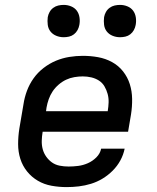

<svg xmlns="http://www.w3.org/2000/svg" viewBox="-20 -756 640 784"><path d="M252 8Q221 8 190.5 2.5Q160 -3 134.5 -18Q109 -33 90.5 -56Q72 -79 63 -107.5Q54 -136 54 -167.5Q54 -199 59 -231L76 -331Q80 -358 90 -385Q100 -412 117 -436Q134 -460 158 -478.5Q182 -497 208.5 -508Q235 -519 263 -523.5Q291 -528 318 -528Q350 -528 380.5 -522.5Q411 -517 437.5 -502.5Q464 -488 482.5 -464.5Q501 -441 510 -412.5Q519 -384 519.5 -352.5Q520 -321 515 -289L503 -218H154V-217Q151 -199 150.5 -181Q150 -163 154.5 -146.5Q159 -130 169 -116Q179 -102 192.5 -92.5Q206 -83 223.5 -79.5Q241 -76 260 -76Q279 -76 299 -78.5Q319 -81 338.5 -89.5Q358 -98 373.5 -113.5Q389 -129 393 -149H489Q484 -124 471.5 -101Q459 -78 440 -59Q421 -40 398.5 -26.5Q376 -13 351.5 -5.5Q327 2 302 5Q277 8 252 8ZM168 -302H420V-303Q423 -321 423.5 -338.5Q424 -356 419.5 -372.5Q415 -389 406.5 -403.5Q398 -418 384 -427Q370 -436 353 -440Q336 -444 318 -444Q301 -444 283.5 -441Q266 -438 250 -430.5Q234 -423 219.5 -410.5Q205 -398 195 -383Q185 -368 179 -351Q173 -334 170 -317ZM470 -604Q454 -604 439.5 -610Q425 -616 416 -627.5Q407 -639 405 -654.5Q403 -670 405 -686Q407 -697 412.5 -707Q418 -717 427.5 -724Q437 -731 448 -733.5Q459 -736 470 -736Q486 -736 500.5 -730Q515 -724 523.5 -712.5Q532 -701 534.5 -685.5Q537 -670 534 -654Q532 -643 526.5 -633Q521 -623 512 -616Q503 -609 492 -606.5Q481 -604 470 -604ZM240 -604Q224 -604 209.5 -610Q195 -616 186 -627.5Q177 -639 175 -654.5Q173 -670 175 -686Q177 -697 182.5 -707Q188 -717 197.5 -724Q207 -731 218 -733.5Q229 -736 240 -736Q256 -736 270.5 -730Q285 -724 293.5 -712.5Q302 -701 304.5 -685.5Q307 -670 304 -654Q302 -643 296.5 -633Q291 -623 282 -616Q273 -609 262 -606.5Q251 -604 240 -604Z"/></svg>

Font: Iosevka Aile Medium Oblique
Style: Regular
Weight: 500
Italic angle: -9°
Designer: Belleve Invis
Foundry: Belleve Invis
Version: Version 31.1.0; ttfautohint (v1.8.4)